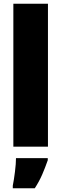

<svg xmlns="http://www.w3.org/2000/svg" viewBox="-20 -780 328 1021"><path d="M235 0H51V-760H235ZM234 61H65Q65 90 59.5 134Q54 178 48 207V221H165Q189 184 204.5 148Q220 112 234 72Z"/></svg>

Font: Noto Sans Display SemiCondensed Black
Style: Regular
Weight: 900
Width: 4
Designer: Monotype Design Team
Foundry: Monotype Imaging Inc.
Version: Version 1.900